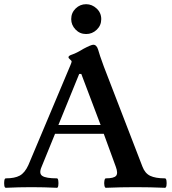

<svg xmlns="http://www.w3.org/2000/svg" viewBox="-22 -891 819 914"><path d="M6 3Q0 3 -1.5 -8Q-3 -19 -1.5 -30.5Q0 -42 6 -42Q48 -42 72 -55Q96 -68 113 -105L313 -580Q319 -594 319 -598Q319 -602 311.5 -608Q304 -614 304 -619Q304 -626 323 -632Q332 -635 345 -641.5Q358 -648 376 -659Q412 -678 422 -678Q438 -678 445 -655Q451 -632 472 -575L656 -98Q668 -66 693 -54Q718 -42 763 -42Q769 -42 770.5 -30.5Q772 -19 770.5 -8Q769 3 763 3Q693 0 623 0Q553 0 482 3Q477 3 475 -8Q473 -19 475 -30.5Q477 -42 482 -42Q520 -42 530.5 -54Q541 -66 529 -98L472 -254H240L176 -97Q162 -65 179.5 -53.5Q197 -42 249 -42Q254 -42 255.5 -30.5Q257 -19 255.5 -8Q254 3 249 3Q187 0 128 0Q67 0 6 3ZM256 -296H457L365 -539H355ZM388 -729Q358 -729 337.5 -750.5Q317 -772 317 -800Q317 -830 338 -850.5Q359 -871 388 -871Q416 -871 438 -850.5Q460 -830 460 -800Q460 -770 438.5 -749.5Q417 -729 388 -729Z"/></svg>

Font: Junicode SmExp
Style: Bold
Weight: 700
Width: 6
Designer: Peter S. Baker
Version: Version 2.205; ttfautohint (v1.8.4)